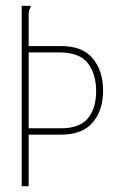

<svg xmlns="http://www.w3.org/2000/svg" viewBox="-20 -643 415 663"><path d="M55 0V-623H85Q86 -622 86 -620Q86 -617 82.5 -611.5Q79 -606 79 -597V-484H191Q265 -484 300.5 -441Q336 -398 336 -330Q336 -262 300 -220Q264 -178 190 -178H79V0ZM79 -200H190Q256 -200 284 -235Q312 -270 312 -328Q312 -387 283.5 -424.5Q255 -462 185 -462H79Z"/></svg>

Font: Inconsolata Condensed ExtraLight
Style: Regular
Weight: 200
Width: 3
Monospace: yes
Designer: Raph Levien, Cyreal, Brenton Simpson
Foundry: Raph Levien, Cyreal, Google
Version: Version 3.100; ttfautohint (v1.8.4.7-5d5b)